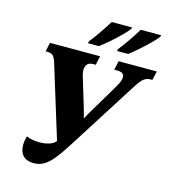

<svg xmlns="http://www.w3.org/2000/svg" viewBox="-133 -1037 1024 1154"><g transform="rotate(15 378.5 -460.5)"><path d="M184 10Q141 10 118 -13Q95 -36 95 -78Q95 -104 103 -135Q122 -127 143 -123.5Q164 -120 185 -120Q216 -120 243 -128Q270 -136 284 -153L286 -154L147 -605Q138 -634 127 -646Q116 -658 89 -658H80L92 -714H404L392 -658H379Q350 -658 339 -644Q328 -630 328 -610Q328 -592 333 -576L391 -384Q395 -369 399 -355.5Q403 -342 406 -328Q419 -351 435 -379L548 -569Q569 -605 569 -628Q569 -658 526 -658H507L519 -714H757L744 -658H731Q708 -658 689.5 -643Q671 -628 644 -584L371 -154Q333 -94 303.5 -58Q274 -22 246 -6Q218 10 184 10ZM497 -784Q523 -816 550 -855.5Q577 -895 599 -931H726L723 -921Q710 -903 681 -874.5Q652 -846 619.5 -817.5Q587 -789 563 -771H494ZM316 -784Q342 -816 369 -855.5Q396 -895 418 -931H545L542 -921Q529 -903 500 -874.5Q471 -846 438.5 -817.5Q406 -789 381 -771H313Z"/></g></svg>

Font: Noto Serif SemiCondensed ExtraBold
Style: Italic
Weight: 800
Width: 4
Italic angle: -12°
Designer: Monotype Design Team
Foundry: Monotype Imaging Inc.
Version: Version 2.014; ttfautohint (v1.8.4.7-5d5b)